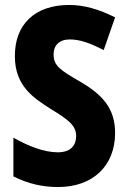

<svg xmlns="http://www.w3.org/2000/svg" viewBox="-20 -744 515 774"><path d="M444 -208C444 -307 393 -363 301 -416C222 -462 196 -479 196 -525C196 -560 218 -585 261 -585C302 -585 342 -571 398 -542L444 -674C378 -707 319 -724 259 -724C119 -724 39 -644 40 -517C40 -395 118 -348 184 -305C255 -262 287 -238 287 -196C287 -159 266 -130 213 -130C158 -130 94 -155 34 -189V-33C93 -3 152 10 214 10C356 10 444 -77 444 -208Z"/></svg>

Font: Noto Sans Malayalam Condensed ExtraBold
Style: Regular
Weight: 800
Width: 3
Designer: Jelle Bosma - Monotype Design Team
Foundry: Monotype Imaging Inc.
Version: Version 2.104